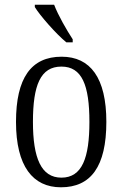

<svg xmlns="http://www.w3.org/2000/svg" viewBox="-20 -786 520 816"><path d="M262 -606H289V-619C264 -657 227 -721 210 -766H128V-756C149 -721 218 -642 262 -606ZM239 10C366 10 432 -78 432 -268C432 -455 364 -545 242 -545C112 -545 48 -454 48 -268C48 -79 120 10 239 10ZM241 -31C155 -31 120 -114 120 -268C120 -424 152 -503 241 -503C328 -503 360 -425 360 -268C360 -115 329 -31 241 -31Z"/></svg>

Font: Noto Serif Armenian Condensed Light
Style: Regular
Weight: 300
Width: 3
Designer: Monotype Design Team
Foundry: Monotype Imaging Inc.
Version: Version 2.008